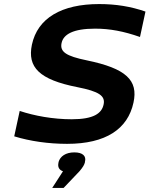

<svg xmlns="http://www.w3.org/2000/svg" viewBox="-20 -699 736 945"><path d="M669 -517 696 -642C624 -667 551 -679 468 -679C283 -679 165 -610 137 -479C114 -368 173 -307 361 -270C468 -249 499 -227 490 -185C481 -141 441 -112 333 -112C241 -112 149 -129 77 -153L50 -28C128 -4 219 9 310 9C501 9 609 -64 637 -194C661 -304 601 -362 407 -402C305 -423 274 -444 283 -487C292 -530 340 -558 448 -558C521 -558 589 -545 669 -517ZM237 226H293L372 143C388 124 395 112 398 100V98C406 69 387 51 346 51C304 51 276 70 268 99V101C263 122 270 137 290 144Z"/></svg>

Font: LT Wave Text Bold Italic
Style: Regular
Weight: 700
Designer: Daniel Lyons
Version: Version 2.5 (Glyphs App)